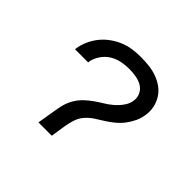

<svg xmlns="http://www.w3.org/2000/svg" viewBox="-127 -691 854 854"><g transform="rotate(45 300.0 -264.0)"><path d="M202 0 217 -90Q220 -111 226 -132.5Q232 -154 244 -174Q256 -194 272.5 -210Q289 -226 308 -239.5Q327 -253 347 -265Q367 -277 384.5 -292Q402 -307 416 -326.5Q430 -346 433 -367Q437 -389 427.5 -408Q418 -427 400.5 -437Q383 -447 361.5 -450.5Q340 -454 319 -454Q295 -454 270.5 -449Q246 -444 224.5 -430.5Q203 -417 188.5 -395Q174 -373 170 -350Q170 -349 170 -347.5Q170 -346 170 -345H87Q87 -347 87.5 -349Q88 -351 88 -353Q92 -378 103 -402.5Q114 -427 131 -448Q148 -469 170.5 -485Q193 -501 217.5 -511Q242 -521 267.5 -524.5Q293 -528 319 -528Q345 -528 371 -525Q397 -522 420.5 -513.5Q444 -505 464 -490.5Q484 -476 497 -455Q510 -434 515 -409Q520 -384 515 -357Q512 -336 502 -315Q492 -294 478 -275.5Q464 -257 446 -242Q428 -227 408.5 -214.5Q389 -202 369 -189.5Q349 -177 333 -159.5Q317 -142 309.5 -121Q302 -100 298 -78L286 0Z"/></g></svg>

Font: Iosevka SS04 Extended
Style: Italic
Weight: 400
Width: 7
Italic angle: -9°
Monospace: yes
Designer: Belleve Invis
Foundry: Belleve Invis
Version: Version 19.0.0; ttfautohint (v1.8.4)